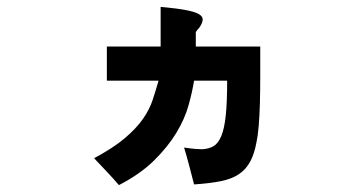

<svg xmlns="http://www.w3.org/2000/svg" viewBox="-20 -416 1040 557"><path d="M735 -281Q735 -238 735 -195.5Q735 -153 734 -116.5Q733 -80 730.5 -50.5Q728 -21 724 -3Q718 30 706 52.5Q694 75 673.5 89Q653 103 621 109.5Q589 116 543 119Q536 92 529 65Q522 38 514 12Q534 15 546.5 16Q559 17 566 17Q586 16 599.5 8Q613 0 622 -21.5Q631 -43 635 -81.5Q639 -120 639 -182H543Q538 -150 527 -110.5Q516 -71 491.5 -30.5Q467 10 427 49.5Q387 89 325 121Q308 101 287 79Q266 57 253 43Q309 13 342.5 -15.5Q376 -44 395 -71.5Q414 -99 423 -126.5Q432 -154 440 -182H290V-281H446V-396Q491 -392 518 -387Q545 -382 557 -375Q569 -368 568 -358Q567 -348 557 -334Q554 -332 548 -323V-281Z"/></svg>

Font: D2Coding ligature
Style: Bold
Weight: 700
Monospace: yes
Designer: Yong-Rak Park; Jeong-Hwan Yoon; Sang-Min Lee;
Foundry: NHN Corporation
Version: Version 1.3.2; Build 20180524